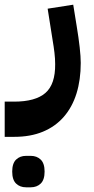

<svg xmlns="http://www.w3.org/2000/svg" viewBox="-80 -343 399 818"><path d="M31 455Q5 455 -11.5 439Q-28 423 -28 388Q-28 353 -11.5 337Q5 321 31 321H51Q77 321 93.5 337Q110 353 110 388Q110 423 93.5 439Q77 455 51 455ZM-60 90H-20Q71 90 113.5 53Q156 16 155 -70Q155 -93 152 -118.5Q149 -144 144 -173L123 -306L232 -323L247 -230Q255 -182 259.5 -141.5Q264 -101 264 -75Q264 -3 246 55Q228 113 192 154.5Q156 196 103 218Q50 240 -19 240H-60Z"/></svg>

Font: IBM Plex Sans Arabic
Style: Bold
Weight: 700
Designer: Mike Abbink, Paul van der Laan, Pieter van Rosmalen, Wael Morcos, Khajak Apelian
Foundry: Bold Monday
Version: Version 1.2